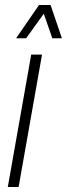

<svg xmlns="http://www.w3.org/2000/svg" viewBox="-20 -743 266 763"><path d="M11 0 104 -526H147L54 0ZM44 -591 135 -723H181L226 -591H188L146 -711H170L84 -591Z"/></svg>

Font: Archivo ExtraCondensed Thin
Style: Italic
Weight: 250
Width: 2
Italic angle: -10°
Designer: Hector Gatti
Foundry: Omnibus-Type
Version: Version 2.001